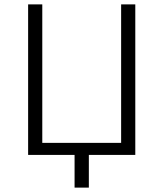

<svg xmlns="http://www.w3.org/2000/svg" viewBox="-20 -710 749 880"><path d="M321.8 149.9V0H108.9V-689.9H173.8V-55.2H535.2V-689.9H600.1V0H387.2V149.9Z"/></svg>

Font: HK Grotesk Light
Style: Regular
Weight: 300
Designer: Alfredo Marco Pradil and Stefan Peev
Foundry: Hanken Design Co.
Version: Version 1.045;PS 001.045;hotconv 1.0.88;makeotf.lib2.5.64775